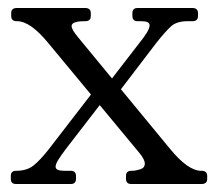

<svg xmlns="http://www.w3.org/2000/svg" viewBox="-20 -460 545 480"><path d="M247 -247 328 -352Q341 -368 347.5 -379Q354 -390 354 -397Q354 -407 333 -407H324Q311 -407 311 -420V-427Q311 -440 324 -440H461Q475 -440 475 -427V-420Q475 -407 461 -407H449Q422 -407 408 -394.5Q394 -382 371 -353L271 -222ZM243 -215 145 -88Q133 -72 126 -61Q119 -50 119 -43Q119 -33 141 -33H157Q170 -33 170 -20V-13Q170 0 157 0H20Q7 0 7 -13V-20Q7 -33 20 -33Q47 -33 63.5 -46Q80 -59 102 -87L220 -240ZM405 -88Q450 -33 483 -33H484Q498 -33 498 -20V-13Q498 0 484 0H308Q295 0 295 -13V-20Q295 -33 308 -33H310Q318 -33 330 -36.5Q342 -40 342 -51Q342 -61 329 -77L101 -352Q56 -407 23 -407H22Q8 -407 8 -420V-427Q8 -440 22 -440H193Q207 -440 207 -427V-420Q207 -407 193 -407H192Q159 -407 159 -395Q159 -386 175 -367Z"/></svg>

Font: Young Serif Light
Style: Regular
Weight: 300
Designer: Bastien Sozeau
Foundry: NBR — Bastien Sozeau
Version: Version 5.001